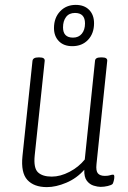

<svg xmlns="http://www.w3.org/2000/svg" viewBox="-20 -759 523 786"><path d="M172 7Q119 7 92 -22.5Q65 -52 72 -120L113 -510Q115 -524 137 -524H142Q164 -524 163 -510L122 -122Q117 -71 135.5 -53.5Q154 -36 192 -36Q227 -36 264.5 -55.5Q302 -75 327 -106L369 -510Q370 -524 392 -524H398Q420 -524 419 -510L375 -87Q372 -59 381 -49Q390 -39 409 -39Q423 -39 430 -41.5Q437 -44 443 -44Q448 -44 448 -35Q448 -27 445.5 -18Q443 -9 441 -6Q436 -1 421 2.5Q406 6 392 6Q380 6 363.5 1Q347 -4 335.5 -19Q324 -34 325 -64Q294 -29 251.5 -11Q209 7 172 7ZM276 -570Q241 -570 221 -590.5Q201 -611 201 -644Q201 -686 226 -712.5Q251 -739 290 -739Q325 -739 345 -718.5Q365 -698 365 -664Q365 -622 340.5 -596Q316 -570 276 -570ZM279 -605Q302 -605 315 -621Q328 -637 328 -663Q328 -706 287 -706Q263 -706 250.5 -689.5Q238 -673 238 -647Q238 -605 279 -605Z"/></svg>

Font: Asap Condensed Condensed ExtraLight
Style: Italic
Weight: 200
Width: 3
Italic angle: -6°
Designer: Pablo Cosgaya
Foundry: Omnibus-Type
Version: Version 3.001; ttfautohint (v1.8.4.7-5d5b)